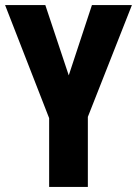

<svg xmlns="http://www.w3.org/2000/svg" viewBox="-20 -734 538 754"><path d="M250 -438 158 -714H0L173 -270V0H325V-275L498 -714H341Z"/></svg>

Font: Noto Sans Khmer UI ExtraCondensed ExtraBold
Style: Regular
Weight: 800
Width: 2
Designer: Danh Hong and the Monotype Design Team
Foundry: Monotype Imaging Inc.
Version: Version 2.002